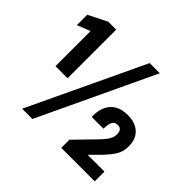

<svg xmlns="http://www.w3.org/2000/svg" viewBox="-182 -1040 1270 1270"><g transform="rotate(45 453.0 -405.0)"><path d="M124 -355V-683L32 -647V-744L163 -810H237V-355ZM167 0 550 -810H645L263 0ZM533 0V-76L650 -196Q680 -226 698 -248Q716 -270 723.5 -287.5Q731 -305 731 -323Q731 -348 720.5 -360Q710 -372 690 -372Q663 -372 652 -350Q641 -328 641 -287H531V-302Q531 -348 547.5 -384.5Q564 -421 599.5 -443Q635 -465 692 -465Q762 -465 802 -427.5Q842 -390 842 -323Q842 -272 818.5 -235Q795 -198 752 -154L689 -91H846V0Z"/></g></svg>

Font: Oswald SemiBold
Style: Regular
Weight: 600
Designer: Vernon Adams
Foundry: Vernon Adams
Version: Version 4.100; ttfautohint (v1.8.1.43-b0c9)